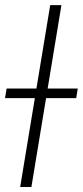

<svg xmlns="http://www.w3.org/2000/svg" viewBox="-46 -748 331 768"><path d="M199.7 -727.5 79.6 0H34.7L154.8 -727.5ZM-25.9 -355.5 -19.5 -394H265.1L258.8 -355.5Z"/></svg>

Font: Inter Display Extra Light
Style: Italic
Weight: 200
Italic angle: -9.39999°
Designer: Rasmus Andersson
Foundry: rsms
Version: Version 4.000;git-4fc901f